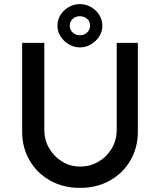

<svg xmlns="http://www.w3.org/2000/svg" viewBox="-20 -910 780 936"><path d="M370 6Q289 6 225 -29.5Q161 -65 124.5 -127.5Q88 -190 88 -269V-701H196V-278Q196 -227 220 -186.5Q244 -146 283.5 -122Q323 -98 370 -98Q420 -98 460.5 -122Q501 -146 525 -186.5Q549 -227 549 -278V-701H652V-269Q652 -190 615.5 -127.5Q579 -65 515 -29.5Q451 6 370 6ZM369 -679Q341 -679 316 -693.5Q291 -708 275.5 -732Q260 -756 260 -784Q260 -814 275.5 -838Q291 -862 316 -876Q341 -890 369 -890Q398 -890 423 -876Q448 -862 463.5 -838Q479 -814 479 -784Q479 -756 463.5 -732Q448 -708 423 -693.5Q398 -679 369 -679ZM369 -738Q390 -738 404.5 -751.5Q419 -765 419 -784Q419 -807 404 -819Q389 -831 369 -831Q349 -831 334.5 -818Q320 -805 320 -784Q320 -765 334.5 -751.5Q349 -738 369 -738Z"/></svg>

Font: Readex Pro
Style: Regular
Weight: 400
Designer: Bonnie Shaver-Troup, Thomas Jockin
Foundry: Lexend
Version: Version 1.204; ttfautohint (v1.8.4.7-5d5b)